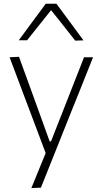

<svg xmlns="http://www.w3.org/2000/svg" viewBox="-20 -796 540 1011"><path d="M145 194.5Q164 148.5 182.8 102.2Q201.5 56 220.5 10Q183 -88.5 146.5 -186.5L112.5 -276.5Q92.5 -330 71.5 -385.8Q50.5 -441.5 30.5 -494.5L80 -497Q105 -427.5 129.5 -360.8Q154 -294 179 -224.5L241.5 -51.5H248.5L317 -225.5Q343.5 -293.5 369.8 -360.2Q396 -427 422.5 -494.5H470Q454 -454.5 439.2 -417.2Q424.5 -380 406.5 -335.2Q388.5 -290.5 363.5 -228.5L308 -89.5Q270 6 243.5 72Q217 138 195.5 192ZM376 -582Q344 -623 312.5 -662.8Q281 -702.5 249 -742.5Q217 -702.5 185.8 -663.2Q154.5 -624 122.5 -584H79Q114 -632 149.8 -680.2Q185.5 -728.5 221 -776.5H277Q312.5 -728.5 348.2 -680.2Q384 -632 419.5 -583.5Z"/></svg>

Font: Commissioner ExtraLight
Style: Regular
Weight: 200
Designer: Kostas Bartsokas
Foundry: Kostas Bartsokas
Version: Version 1.000; ttfautohint (v1.8.3)